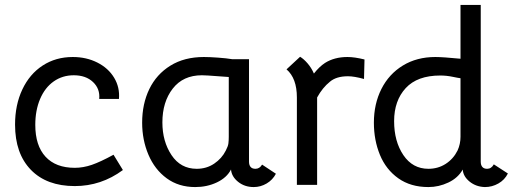

<svg xmlns="http://www.w3.org/2000/svg" viewBox="-20 -748 2088 778"><path d="M41 -243Q41 -323 70.5 -385.5Q100 -448 153 -482.5Q206 -517 275 -517Q330 -517 374.5 -494.5Q419 -472 442.5 -433Q466 -394 462 -347H382Q386 -388 357 -415.5Q328 -443 279 -443Q233 -443 197.5 -418Q162 -393 142.5 -347Q123 -301 123 -242Q123 -158 164.5 -113Q206 -68 283 -68Q317 -68 352 -80Q387 -92 440 -121L478 -59Q390 6 283 6Q169 6 105 -60Q41 -126 41 -243Z M556 -251Q556 -327 585 -387Q614 -447 670.5 -482Q727 -517 806 -517Q829 -517 863.5 -514.5Q898 -512 922 -508H989V-93Q989 -79 995.5 -71.5Q1002 -64 1015 -64Q1032 -64 1042 -81L1098 -44Q1085 -19 1060.5 -4.5Q1036 10 1008 10Q971 10 944.5 -11.5Q918 -33 916 -62V-61Q899 -28 859 -9Q819 10 771 10Q704 10 655.5 -25.5Q607 -61 581.5 -121Q556 -181 556 -251ZM895 -138Q904 -155 905.5 -167Q907 -179 907 -194V-436L865 -439Q815 -443 798 -443Q722 -443 680 -389Q638 -335 638 -252Q638 -175 675 -119.5Q712 -64 777 -64Q817 -64 848 -85Q879 -106 895 -138Z M1457 -507 1455 -428Q1415 -439 1390 -439Q1343 -439 1317 -417Q1287 -393 1265 -353V1H1183V-353Q1183 -431 1141 -467L1196 -518Q1211 -509 1226.5 -491Q1242 -473 1252 -450Q1274 -478 1297 -493Q1335 -517 1388 -517Q1417 -517 1457 -507Z M1495 -251Q1495 -327 1525.5 -387.5Q1556 -448 1612.5 -482.5Q1669 -517 1744 -517Q1774 -517 1846 -510V-728H1928V-93Q1928 -79 1934.5 -71.5Q1941 -64 1954 -64Q1971 -64 1981 -82L2038 -45Q2025 -19 1999.5 -4.5Q1974 10 1945 10Q1909 9 1883 -12Q1857 -33 1855 -61Q1836 -27 1797 -8.5Q1758 10 1716 10Q1644 10 1594 -25.5Q1544 -61 1519.5 -120.5Q1495 -180 1495 -251ZM1834 -138Q1846 -164 1846 -194V-431Q1837 -432 1813 -437Q1789 -442 1764 -442Q1671 -442 1624 -391Q1577 -340 1577 -257Q1577 -175 1614.5 -119.5Q1652 -64 1716 -64Q1755 -64 1786 -84Q1817 -104 1834 -138Z"/></svg>

Font: Bellota
Style: Bold
Weight: 700
Designer: Kemie Guaida
Foundry: Kemie Guaida
Version: Version 4.001